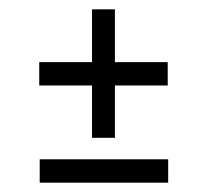

<svg xmlns="http://www.w3.org/2000/svg" viewBox="-20 -390 444 411"><path d="M177 -257V-370H226V-257H339V-207H226V-95H177V-207H64V-257ZM340 -49V1H65V-49Z"/></svg>

Font: Katibeh
Style: Regular
Weight: 400
Designer: Arabic design by Kourosh Beigpour, Latin design by Eduardo Tunni, engineering by Lasse Fister
Version: Version 1.000